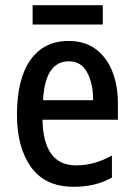

<svg xmlns="http://www.w3.org/2000/svg" viewBox="-20 -706 513 736"><path d="M243 -549Q304 -549 346 -518.5Q388 -488 410 -433.5Q432 -379 432 -308V-247H143Q146 -72 272 -72Q342 -72 409 -110V-25Q376 -7 340.5 1.5Q305 10 262 10Q153 10 99 -65.5Q45 -141 45 -266Q45 -403 96.5 -476Q148 -549 243 -549ZM244 -471Q153 -471 145 -322H337Q337 -386 314 -428.5Q291 -471 244 -471ZM374 -686V-612H105V-686Z"/></svg>

Font: Noto Sans Georgian Condensed Medium
Style: Regular
Weight: 500
Width: 3
Designer: Monotype Design Team, Akaki Razmadze
Foundry: Google LLC
Version: Version 2.005; ttfautohint (v1.8.4.7-5d5b)